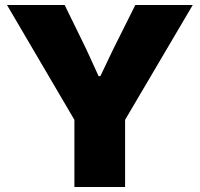

<svg xmlns="http://www.w3.org/2000/svg" viewBox="-20 -749 800 769"><path d="M278 -269 8 -729H239L326 -551L375 -444H382L433 -551L522 -729H752L481 -269V0H278Z"/></svg>

Font: Mona Sans Black
Style: Regular
Weight: 900
Designer: Deni Anggara
Foundry: GitHub
Version: Version 2.000